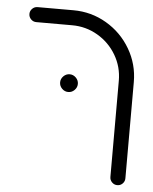

<svg xmlns="http://www.w3.org/2000/svg" viewBox="-50 -561 600 751"><g transform="rotate(5 250.0 -185.5)"><path d="M438.5 148.1Q426.3 148.1 417.6 139.4Q408.9 130.7 408.9 118.5V-259.3Q408.9 -313.7 381.9 -359.6Q354.8 -405.6 308.7 -432.6Q262.6 -459.6 208.1 -459.6H67.4Q55.2 -459.6 46.5 -468.3Q37.8 -477 37.8 -489.3Q37.8 -501.1 46.5 -509.8Q55.2 -518.5 67.4 -518.5H208.1Q278.5 -518.5 338.1 -483.5Q397.8 -448.5 432.8 -388.9Q467.8 -329.3 467.8 -259.3V118.5Q467.8 130.7 459.3 139.4Q450.7 148.1 438.5 148.1ZM180.7 -233Q180.7 -247 191.1 -257.4Q201.5 -267.8 215.6 -267.8Q229.6 -267.8 240 -257.4Q250.4 -247 250.4 -233Q250.4 -218.9 240 -208.5Q229.6 -198.1 215.6 -198.1Q201.5 -198.1 191.1 -208.5Q180.7 -218.9 180.7 -233Z"/></g></svg>

Font: 26F Galaxy Hebrew Medium
Style: Regular
Weight: 500
Designer: C₂₉H₂₅N₃O₅
Version: Version 1.000